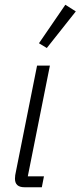

<svg xmlns="http://www.w3.org/2000/svg" viewBox="-20 -788 339 808"><path d="M83 0Q43 0 43 -36Q43 -42 44 -50.5Q45 -59 47 -66L136 -512H190L97 -46H165L156 0ZM177 -586 144 -606 255 -768 299 -740Z"/></svg>

Font: IBM Plex Sans Cond Light
Style: Italic
Weight: 300
Width: 3
Italic angle: -11°
Designer: Mike Abbink, Paul van der Laan, Pieter van Rosmalen
Foundry: Bold Monday
Version: Version 1.3